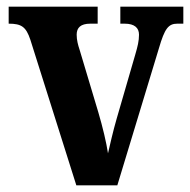

<svg xmlns="http://www.w3.org/2000/svg" viewBox="-20 -556 570 576"><path d="M71 -437 209 0H332L457 -412C474 -470 485 -485 512 -485H530V-536H341V-485H354C384 -485 397 -472 397 -452C397 -433 393 -417 386 -393L330 -200C319 -162 310 -122 304 -96C299 -129 288 -175 275 -219L219 -406C214 -421 210 -436 210 -452C210 -473 222 -485 251 -485H273V-536H6V-485C44 -485 58 -476 71 -437Z"/></svg>

Font: Noto Serif Sinhala Condensed
Style: Bold
Weight: 700
Width: 3
Designer: Jelle Bosma - Monotype Design Team
Foundry: Monotype Imaging Inc.
Version: Version 2.007